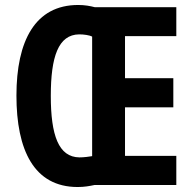

<svg xmlns="http://www.w3.org/2000/svg" viewBox="-20 -743 777 771"><path d="M294 -723C121 -723 46 -579 46 -359C46 -141 116 8 292 8C319 8 340 4 359 0H688V-117H482V-312H676V-429H482V-598H688V-714H361C342 -719 320 -723 294 -723ZM298 -605C316 -605 339 -602 350 -596V-116C339 -114 317 -111 299 -111C215 -112 184 -200 184 -358C184 -515 214 -604 298 -605Z"/></svg>

Font: Noto Sans Malayalam ExtraCondensed
Style: Bold
Weight: 700
Width: 2
Designer: Jelle Bosma - Monotype Design Team
Foundry: Monotype Imaging Inc.
Version: Version 2.104